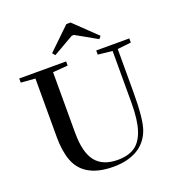

<svg xmlns="http://www.w3.org/2000/svg" viewBox="-155 -992 1032 1127"><g transform="rotate(-20 361.5 -428.0)"><path d="M263.7 -719.2 249.5 -736.3 386.7 -868.7H413.1L551.8 -735.4L538.6 -719.2L406.7 -793.5H393.1ZM362.8 13.2Q264.2 13.2 205.1 -23.4Q152.3 -55.7 129.6 -116.2Q106.9 -176.8 106.9 -264.6V-630.4L17.6 -637.2V-663.1H310.5V-637.2L216.8 -629.9V-251Q216.8 -128.9 261.2 -72.5Q305.7 -16.1 398.9 -16.1Q463.9 -16.1 504.6 -43Q545.4 -69.8 566.7 -133.3Q587.9 -196.8 587.9 -302.7V-627.4L498.5 -637.2V-663.1H705.1V-637.2L620.1 -627.9V-358.9Q620.1 -186.5 595.7 -123.5Q568.8 -54.2 508.3 -20.5Q447.8 13.2 362.8 13.2Z"/></g></svg>

Font: Elstob 14pt Medium
Style: Regular
Weight: 500
Designer: Peter S. Baker
Version: Version 1.015